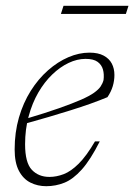

<svg xmlns="http://www.w3.org/2000/svg" viewBox="-20 -632 463 662"><path d="M275 -429Q246 -429 216.5 -415Q187 -401 160 -375Q133 -349 112 -312.8Q91 -276.5 78.8 -231.2Q66.5 -186 66.5 -134.5Q66.5 -71 89.8 -46.5Q113 -22 150.5 -22Q174.5 -22 199.5 -31.5Q224.5 -41 251.2 -67.5Q278 -94 307.5 -144.5H324Q292 -81 262 -47.5Q232 -14 202 -2Q172 10 139.5 10Q109.5 10 84.8 -2.5Q60 -15 45.2 -43Q30.5 -71 30.5 -116.5Q30.5 -175.5 45.2 -226.5Q60 -277.5 86 -318.8Q112 -360 145.5 -389.5Q179 -419 215.8 -434.8Q252.5 -450.5 288.5 -450.5Q318.5 -450.5 337.5 -440.2Q356.5 -430 365.5 -412.8Q374.5 -395.5 374.5 -373.5Q374.5 -354 368.8 -334.8Q363 -315.5 350.5 -297Q323 -285.5 291.2 -274.2Q259.5 -263 223.8 -251.8Q188 -240.5 148.8 -229Q109.5 -217.5 66.5 -205.5L68 -222Q137 -242.5 183.8 -259Q230.5 -275.5 259.5 -288.2Q288.5 -301 304.2 -312.2Q320 -323.5 327 -334Q334 -344.5 337 -356Q339.5 -376 335 -392.2Q330.5 -408.5 316.5 -418.8Q302.5 -429 275 -429ZM190 -584 199 -612H423L414 -584Z"/></svg>

Font: Newsreader 16pt 16pt ExtraLight
Style: Italic
Weight: 250
Italic angle: -17°
Version: Version 1.003